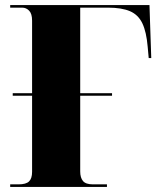

<svg xmlns="http://www.w3.org/2000/svg" viewBox="-20 -734 616 754"><path d="M20 0V-10H53Q82 -10 94 -21.5Q106 -33 106 -59V-358H30V-368H106V-653Q106 -680 94.5 -692Q83 -704 67 -704H20V-714H567L574 -506H564L560 -550Q555 -609 539 -642.5Q523 -676 490.5 -690Q458 -704 404 -704H295V-368H420V-358H295V-61Q295 -36 306 -23Q317 -10 345 -10H400V0Z"/></svg>

Font: Noto Serif Display SemiCondensed Black
Style: Regular
Weight: 900
Width: 4
Designer: Monotype Design Team
Foundry: Monotype Imaging Inc.
Version: Version 2.009